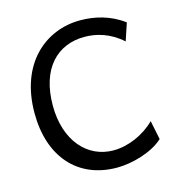

<svg xmlns="http://www.w3.org/2000/svg" viewBox="-109 -823 879 932"><g transform="rotate(-15 331.0 -356.5)"><path d="M581.1 -163.6C526.4 -108.9 445.3 -73.2 371.1 -73.2C238.8 -73.2 141.6 -183.6 141.6 -358.9C141.6 -546.4 239.7 -642.1 376 -642.1C435.1 -642.1 502.9 -624 564 -568.8L593.3 -656.7C523.4 -709 445.8 -725.1 376 -725.1C204.1 -725.1 46.4 -598.1 46.4 -346.7C46.4 -127 168.9 12.2 366.2 12.2C440.4 12.2 543.9 -15.6 600.6 -68.4Z"/></g></svg>

Font: Andika
Style: Regular
Weight: 400
Designer: Victor Gaultney, Annie Olsen, Julie Remington, Don Collingsworth, Eric Hays
Foundry: SIL International
Version: Version 1.000